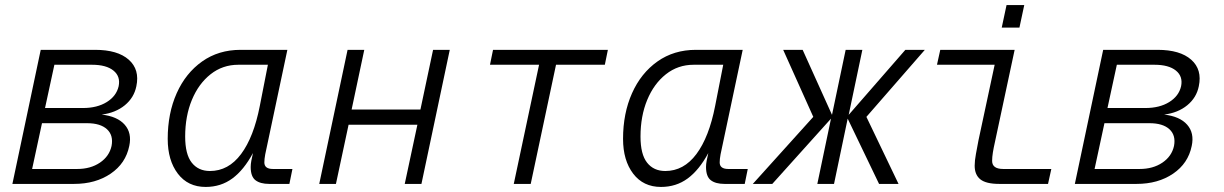

<svg xmlns="http://www.w3.org/2000/svg" viewBox="-20 -727 4840 759"><path d="M29 0 141 -530H356Q445 -530 489 -491Q533 -452 519 -386Q510 -341 473.5 -311Q437 -281 382 -274Q444 -267 473 -234Q502 -201 491 -150Q477 -81 417.5 -40.5Q358 0 273 0ZM158 -300H308Q364 -300 402 -323.5Q440 -347 449 -386Q457 -425 428.5 -448Q400 -471 344 -471H195ZM107 -59H285Q338 -59 375 -84Q412 -109 421 -150Q429 -192 403 -216Q377 -240 324 -240H146Z M793 12Q723 12 683 -40.5Q643 -93 643 -178Q643 -279 678.5 -358.5Q714 -438 779 -484Q844 -530 931 -530H1116L1037 -157Q1032 -136 1028.5 -117Q1025 -98 1025 -85Q1025 -59 1059 -59H1136L1124 0H1044Q1009 0 990 -14.5Q971 -29 971 -67Q971 -78 973.5 -91.5Q976 -105 980 -122Q944 -55 898.5 -21.5Q853 12 793 12ZM810 -51Q883 -51 933 -118Q983 -185 1007 -308L1039 -471H922Q860 -471 812.5 -433.5Q765 -396 738.5 -332Q712 -268 712 -187Q712 -117 738 -84Q764 -51 810 -51Z M1242 0 1354 -530H1420L1370 -294H1642L1692 -530H1758L1646 0H1580L1630 -234H1358L1308 0Z M2011 0 2111 -471H1917L1929 -530H2383L2371 -471H2178L2078 0Z M2593 12Q2523 12 2483 -40.5Q2443 -93 2443 -178Q2443 -279 2478.5 -358.5Q2514 -438 2579 -484Q2644 -530 2731 -530H2916L2837 -157Q2832 -136 2828.5 -117Q2825 -98 2825 -85Q2825 -59 2859 -59H2936L2924 0H2844Q2809 0 2790 -14.5Q2771 -29 2771 -67Q2771 -78 2773.5 -91.5Q2776 -105 2780 -122Q2744 -55 2698.5 -21.5Q2653 12 2593 12ZM2610 -51Q2683 -51 2733 -118Q2783 -185 2807 -308L2839 -471H2722Q2660 -471 2612.5 -433.5Q2565 -396 2538.5 -332Q2512 -268 2512 -187Q2512 -117 2538 -84Q2564 -51 2610 -51Z M2956 0 3195 -265 3076 -530H3153L3269 -273L3323 -530H3389L3335 -273L3559 -530H3636L3405 -265L3532 0H3455L3331 -258L3277 0H3211L3265 -258L3033 0Z M3930 0Q3878 0 3855.5 -18Q3833 -36 3833 -72Q3833 -92 3838 -118.5Q3843 -145 3848 -172L3912 -471H3684L3697 -530H3991L3913 -165Q3908 -143 3905 -124.5Q3902 -106 3902 -91Q3902 -59 3946 -59H4136L4123 0ZM3940 -618 3959 -707H4029L4010 -618Z M4229 0 4341 -530H4556Q4645 -530 4689 -491Q4733 -452 4719 -386Q4710 -341 4673.5 -311Q4637 -281 4582 -274Q4644 -267 4673 -234Q4702 -201 4691 -150Q4677 -81 4617.5 -40.5Q4558 0 4473 0ZM4358 -300H4508Q4564 -300 4602 -323.5Q4640 -347 4649 -386Q4657 -425 4628.5 -448Q4600 -471 4544 -471H4395ZM4307 -59H4485Q4538 -59 4575 -84Q4612 -109 4621 -150Q4629 -192 4603 -216Q4577 -240 4524 -240H4346Z"/></svg>

Font: Geist Mono Light
Style: Italic
Weight: 300
Italic angle: -12°
Monospace: yes
Designer: Basement.studio, Andrés Briganti, Mateo Zaragoza
Foundry: Basement.studio, Vercel, Andrés Briganti, Guido Ferreyra, Mateo Zaragoza
Version: Version 1.500; ttfautohint (v1.8.4.7-5d5b)